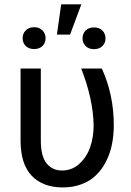

<svg xmlns="http://www.w3.org/2000/svg" viewBox="-20 -839 592 870"><path d="M265.1 10.3Q174.3 10.3 123.8 -42.5Q73.2 -95.2 73.2 -203.1V-528.3H165V-202.1Q165 -131.3 190.9 -98.9Q216.8 -66.4 261.2 -66.4Q306.6 -66.4 340.1 -97.2Q373.5 -127.9 388.9 -173.3Q404.3 -218.8 404.3 -270.5Q402.3 -389.2 348.1 -528.3H441.4Q495.6 -410.6 495.6 -271Q495.6 -224.1 486.8 -182.4Q478 -140.6 459.5 -105.2Q440.9 -69.8 414.3 -44.2Q387.7 -18.6 349.4 -4.2Q311 10.3 265.1 10.3ZM237.8 -682.1 257.3 -819.3H348.6L297.4 -682.1ZM82.5 -666Q82.5 -687 96.7 -701.4Q110.8 -715.8 134.8 -715.8Q158.2 -715.8 172.4 -701.4Q186.5 -687 186.5 -666Q186.5 -644.5 172.4 -630.6Q158.2 -616.7 134.8 -616.7Q110.8 -616.7 96.7 -630.6Q82.5 -644.5 82.5 -666ZM354 -665Q354 -687 368.2 -700.9Q382.3 -714.8 405.8 -714.8Q429.7 -714.8 443.8 -700.9Q458 -687 458 -665Q458 -644 443.8 -630.1Q429.7 -616.2 405.8 -616.2Q382.3 -616.2 368.2 -630.1Q354 -644 354 -665Z"/></svg>

Font: Bert Sans Medium
Style: Regular
Weight: 500
Designer: Christian Robertson, Adam Twardoch, & Cristiano Sobral
Foundry: Google
Version: Version 12.135;January 10, 2020;FontCreator 12.0.0.2547 64-b